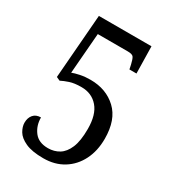

<svg xmlns="http://www.w3.org/2000/svg" viewBox="-176 -812 830 920"><g transform="rotate(30 238.5 -352.0)"><path d="M208 10Q145 10 109 -6.5Q73 -23 59 -47Q45 -71 45 -93Q45 -120 59.5 -137Q74 -154 101 -154Q101 -109 126 -76Q151 -43 203 -43Q237 -43 264 -59.5Q291 -76 307 -114Q323 -152 323 -218Q323 -297 288.5 -337Q254 -377 197 -377Q158 -377 132.5 -368.5Q107 -360 90 -351L70 -360L98 -714H389L392 -565H353L348 -589Q342 -615 335.5 -625.5Q329 -636 303 -636H137L119 -412Q134 -418 160 -423.5Q186 -429 217 -429Q304 -429 360.5 -376Q417 -323 417 -218Q417 -151 391 -99.5Q365 -48 318 -19Q271 10 208 10Z"/></g></svg>

Font: Noto Serif Georgian Condensed
Style: Regular
Weight: 400
Width: 3
Designer: Monotype Design Team, Akaki Razmadze
Foundry: Google LLC
Version: Version 2.003; ttfautohint (v1.8.4.7-5d5b)